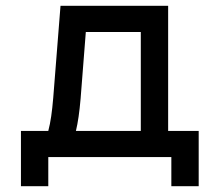

<svg xmlns="http://www.w3.org/2000/svg" viewBox="-20 -540 755 660"><path d="M663 -90H558V-520H188L163 -204C159 -156 154 -120 146 -90H52V100H146V0H569V100H663ZM241 -90C248 -119 253 -154 257 -200L275 -430H464V-90Z"/></svg>

Font: Grotesk 02 Mince
Style: Bold
Weight: 400
Designer: Frank Adebiaye, contributions by Jérémy Landes, Ariel Martín Pérez
Foundry: Velvetyne Type Foundry
Version: Version 3.000;Glyphs 3.1.2 (3150)